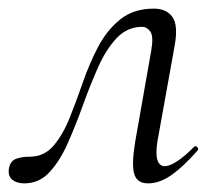

<svg xmlns="http://www.w3.org/2000/svg" viewBox="-33 -416 499 445"><path d="M23.4 9Q6 9 -4.4 0.7Q-14.8 -7.6 -12.4 -25.2Q-9.2 -43 4.2 -47.9Q17.6 -52.8 35.4 -52.8Q69 -52.8 90.6 -77.8Q112.2 -102.8 127.9 -141.6Q143.6 -180.4 158.8 -224.4Q174 -268.4 194.3 -307.2Q214.6 -346 245.6 -371Q276.6 -396 323.4 -396Q352.8 -396 366.5 -376.9Q380.2 -357.8 372 -311.2L332 -89Q327.2 -58.6 332 -44.7Q336.8 -30.8 349 -30.8Q360 -30.8 377.8 -42.4Q395.6 -54 416.4 -75.4Q420.2 -79.4 424.2 -75Q428.2 -70.6 425.2 -67.4Q391.8 -29.6 364.4 -10.3Q337 9 310.2 9Q284.4 9 278 -13.2Q271.6 -35.4 280.6 -89L317.4 -298Q323.4 -332 315.4 -342.9Q307.4 -353.8 296.4 -353.8Q262 -353.8 237.4 -327.7Q212.8 -301.6 194.4 -260.2Q176 -218.8 159.3 -172.4Q142.6 -126 124.3 -84.6Q106 -43.2 81.9 -17.1Q57.8 9 23.4 9Z"/></svg>

Font: Cormorant Garamond Light
Style: Italic
Weight: 300
Italic angle: -10°
Designer: Christian Thalmann (Catharsis Fonts)
Foundry: Catharsis Fonts
Version: Version 4.001